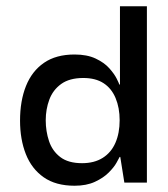

<svg xmlns="http://www.w3.org/2000/svg" viewBox="-20 -583 536 613"><path d="M218 10Q158 10 119.5 -17Q81 -44 62.5 -91Q44 -138 44 -198Q44 -261 63 -308.5Q82 -356 120.5 -382.5Q159 -409 218 -409Q258 -409 285.5 -396Q313 -383 329 -365Q345 -347 352.5 -332Q360 -317 361 -313H363V-563H449V0H377L364 -82H362Q360 -78 352 -63.5Q344 -49 327 -32Q310 -15 283 -2.5Q256 10 218 10ZM242 -62Q281 -62 308 -79Q335 -96 348.5 -127Q362 -158 362 -199Q362 -239 349 -270Q336 -301 310.5 -317.5Q285 -334 246 -334Q202 -334 175.5 -315Q149 -296 137.5 -265Q126 -234 126 -199Q126 -164 136.5 -132.5Q147 -101 172.5 -81.5Q198 -62 242 -62Z"/></svg>

Font: Darker Grotesque SemiBold
Style: Regular
Weight: 600
Designer: Gabriel Lam
Foundry: TypeRant
Version: Version 1.000;gftools[0.9.28]